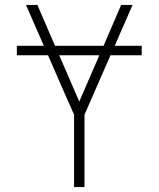

<svg xmlns="http://www.w3.org/2000/svg" viewBox="-20 -755 640 775"><path d="M279 0V-292Q252 -352 226 -412Q200 -472 174 -532H48V-570H157L85 -735H131L202 -570H398L469 -735H515L443 -570H552V-532H426L321 -292V0ZM300 -345 381 -532H219Z"/></svg>

Font: Iosevka SS04 XLt Ex
Style: Regular
Weight: 200
Width: 7
Monospace: yes
Designer: Belleve Invis
Foundry: Belleve Invis
Version: Version 19.0.0; ttfautohint (v1.8.4)